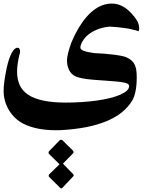

<svg xmlns="http://www.w3.org/2000/svg" viewBox="-44 -547 865 1065"><path d="M720.7 -371.6Q722.7 -372.6 723.1 -373.5Q723.6 -373 723.6 -373Q723.1 -372.6 722.4 -372.3Q721.7 -372.1 720.7 -371.6ZM301.8 495.1Q298.8 498 296.4 498Q293 498 289.1 494.6L229 434.6Q226.1 432.6 226.1 428.2Q226.1 424.3 228 420.9L286.1 364.3Q272 350.1 257.1 335.4Q242.2 320.8 228 307.1Q225.1 302.7 225.1 299.3Q225.1 296.4 227.5 292.5L287.1 231Q291 228 294.4 228Q298.8 228 304.2 232.4Q317.4 245.6 332 260.3Q346.7 274.9 359.9 287.6Q364.3 293 364.3 296.9Q364.3 300.3 360.4 304.2Q346.2 318.4 332.8 332.5Q319.3 346.7 305.2 360.8Q317.9 373.5 332.8 389.2Q347.7 404.8 360.4 417.5Q364.7 420.9 364.7 425.8Q364.7 429.7 360.8 432.6ZM728 -390.6Q728 -384.3 727.3 -380.6Q726.6 -377 723.1 -373.5Q721.2 -375.5 708 -378.9Q694.8 -382.3 671.4 -387.7Q637.7 -393.1 609.4 -396Q581.1 -398.9 565.4 -399.4Q525.9 -396.5 491 -381.6Q456.1 -366.7 432.6 -343.3Q401.9 -308.6 401.9 -282.2Q401.9 -272 421.1 -264.9Q440.4 -257.8 478.5 -252.4Q505.4 -251.5 533 -249.3Q560.5 -247.1 584.7 -244.1Q608.9 -241.2 628.4 -237.3Q647.9 -233.4 658.7 -228.5Q675.8 -220.7 686.8 -210.4Q697.8 -200.2 703.9 -186.8Q710 -173.3 712.2 -156.5Q714.4 -139.6 714.4 -118.2Q714.4 -30.3 688.5 12.2Q600.1 157.7 294.9 174.8Q287.1 175.3 279.5 175.3Q272 175.3 264.6 175.3Q157.7 175.3 85.4 139.2Q60.5 126.5 40.3 107.2Q20 87.9 5.6 64Q-8.8 40 -16.4 12.7Q-23.9 -14.6 -23.9 -43Q-23.9 -67.4 -19.3 -100.1Q-14.6 -132.8 -6.8 -170.4Q4.9 -223.1 20.5 -252.7Q36.1 -282.2 53.2 -282.2Q67.4 -282.2 67.4 -259.3Q67.4 -255.4 66.2 -251.5Q64.9 -247.6 63.5 -242.7Q58.1 -220.7 54.4 -196.5Q50.8 -172.4 50.8 -149.4Q50.8 -106.9 65.4 -75Q80.1 -43 112.3 -21.5Q144.5 0 196.3 11Q248 22 322.3 22Q368.2 22 412.1 19Q456.1 16.1 494.9 10.5Q533.7 4.9 566.4 -3.2Q599.1 -11.2 622.6 -21.5Q646 -31.7 659.2 -43.7Q672.4 -55.7 672.4 -69.3Q671.9 -78.1 662.8 -83Q653.8 -87.9 631.6 -91.3Q609.4 -94.7 571.5 -97.4Q533.7 -100.1 475.1 -104.5Q396 -110.4 368.2 -127Q350.6 -136.7 339.1 -158.9Q327.6 -181.2 327.6 -211.9Q327.6 -229 334 -253.9Q340.3 -278.8 352.5 -312.5Q388.7 -398.4 436 -453.1Q500 -526.4 575.2 -527.3Q633.3 -527.3 681.6 -476.6Q704.1 -453.1 716.1 -432.4Q728 -411.6 728 -390.6Z"/></svg>

Font: XB Zar
Style: Bold
Weight: 700
Designer: Behnam
Foundry: Irmug
Version: Version 8.005 2009